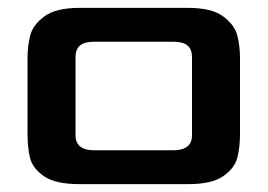

<svg xmlns="http://www.w3.org/2000/svg" viewBox="-20 -468 680 488"><path d="M50 -128V-320Q50 -352 57 -378.5Q64 -405 93 -426.5Q122 -448 182 -448H458Q518 -448 547 -426.5Q576 -405 583 -378.5Q590 -352 590 -320V-128Q590 -93 583 -66.5Q576 -40 547 -20Q518 0 458 0H182Q121 0 92 -20Q63 -40 56.5 -66Q50 -92 50 -128ZM420 -86Q469 -86 468 -126V-322Q468 -343 456.5 -352.5Q445 -362 420 -362H220Q195 -362 183.5 -352.5Q172 -343 172 -322V-126Q171 -86 220 -86Z"/></svg>

Font: Gold
Style: Regular
Weight: 400
Designer: jaiki
Version: Version 1.000